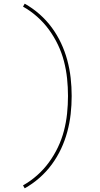

<svg xmlns="http://www.w3.org/2000/svg" viewBox="-20 -861 540 1042"><path d="M114 161 105 145Q146 122 182 90Q218 58 246 19.5Q274 -19 294.5 -62Q315 -105 327 -151Q339 -197 344 -244.5Q349 -292 349 -340Q349 -388 344 -435.5Q339 -483 327 -529Q315 -575 294.5 -618Q274 -661 246 -699.5Q218 -738 182 -770Q146 -802 105 -825L114 -841Q157 -817 194.5 -784Q232 -751 261 -711.5Q290 -672 311 -627.5Q332 -583 345 -535Q358 -487 363.5 -438Q369 -389 369 -340Q369 -291 363.5 -242Q358 -193 345 -145Q332 -97 311 -52.5Q290 -8 261 31.5Q232 71 194.5 104Q157 137 114 161Z"/></svg>

Font: Iosevka Term Curly Thin
Style: Regular
Weight: 100
Designer: Belleve Invis
Foundry: Belleve Invis
Version: Version 32.3.0